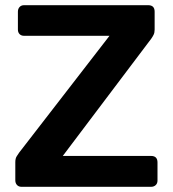

<svg xmlns="http://www.w3.org/2000/svg" viewBox="-20 -720 665 740"><path d="M63 0Q52 0 45.5 -7Q39 -14 39 -25V-95Q39 -110 45 -118.5Q51 -127 54 -132L402 -582H73Q62 -582 55.5 -588.5Q49 -595 49 -606V-675Q49 -686 55.5 -693Q62 -700 73 -700H551Q576 -700 576 -675V-606Q576 -594 572 -586Q568 -578 563 -571L222 -119H562Q587 -119 587 -94V-24Q587 -13 580 -6.5Q573 0 562 0Z"/></svg>

Font: Fz Rubik Med
Style: Regular
Weight: 500
Designer: Hubert and Fischer
Foundry: Hubert and Fischer
Version: Vit hóa bi FontZin.com